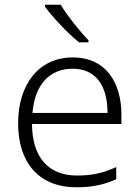

<svg xmlns="http://www.w3.org/2000/svg" viewBox="-20 -786 592 816"><path d="M238 -766H171V-758C200 -717 266 -646 316 -606H356V-615C318 -654 264 -722 238 -766ZM290 -542C142 -542 57 -424 57 -262C57 -95 145 10 305 10C373 10 421 -1 474 -24V-76C415 -50 373 -40 307 -40C185 -40 117 -118 116 -259H496V-298C496 -440 426 -542 290 -542ZM289 -494C390 -494 437 -418 437 -306H118C128 -427 191 -494 289 -494Z"/></svg>

Font: Noto Sans Khmer UI Light
Style: Regular
Weight: 300
Designer: Danh Hong and the Monotype Design Team
Foundry: Monotype Imaging Inc.
Version: Version 2.002